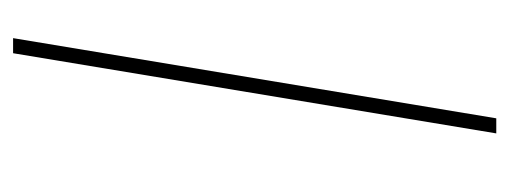

<svg xmlns="http://www.w3.org/2000/svg" viewBox="-259 -508 767 289"><g transform="rotate(-90 124.5 -363.5)"><path d="M211.6 -727.3 90.9 0H68.2L188.9 -727.3Z"/></g></svg>

Font: Inter UI Thin
Style: Italic
Weight: 100
Italic angle: -9.39999°
Designer: Rasmus Andersson
Foundry: rsms
Version: 3.2;8d6f07862